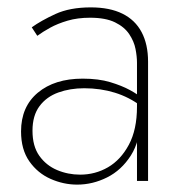

<svg xmlns="http://www.w3.org/2000/svg" viewBox="-20 -490 488 520"><path d="M68 -136Q68 -177 87 -202.5Q106 -228 138 -239.5Q170 -251 208 -251Q252 -251 291 -239Q330 -227 363 -202V-225Q354 -234 332 -246Q310 -258 278.5 -267.5Q247 -277 204 -277Q128 -277 82.5 -239Q37 -201 37 -134Q37 -85 59.5 -53Q82 -21 117 -5.5Q152 10 189 10Q231 10 270 -9.5Q309 -29 334.5 -69Q360 -109 360 -169L351 -201Q351 -139 329 -98Q307 -57 272.5 -37Q238 -17 197 -17Q164 -17 134.5 -29.5Q105 -42 86.5 -68Q68 -94 68 -136ZM81 -393Q96 -404 116 -415Q136 -426 163 -434Q190 -442 224 -442Q266 -442 291.5 -429.5Q317 -417 330 -397.5Q343 -378 347 -357.5Q351 -337 351 -320V0H381V-323Q381 -370 363.5 -403Q346 -436 311.5 -453Q277 -470 226 -470Q169 -470 130 -452Q91 -434 66 -416Z"/></svg>

Font: Jost ExtraLight
Style: Regular
Weight: 250
Version: Version 3.710